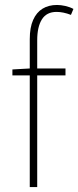

<svg xmlns="http://www.w3.org/2000/svg" viewBox="-20 -754 316 774"><path d="M100 0V-596Q100 -643 113.5 -673.5Q127 -704 151.5 -719Q176 -734 210 -734Q225 -734 243 -730Q261 -726 276 -718L266 -694Q235 -706 208 -706Q168 -706 149 -676Q130 -646 130 -592V0ZM30 -450V-474L100 -478H244V-450Z"/></svg>

Font: Source Sans 3 VF
Style: Regular
Weight: 200
Designer: Paul D. Hunt
Foundry: Adobe
Version: Version 3.046;hotconv 1.0.118;makeotfexe 2.5.65603